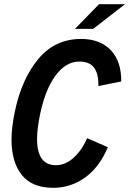

<svg xmlns="http://www.w3.org/2000/svg" viewBox="-20 -887 617 917"><path d="M35 -220Q35 -278 51 -355Q84 -511 163.5 -606Q243 -701 367 -701Q458 -701 509 -647.5Q560 -594 559 -498L450 -476Q451 -534 429.5 -563.5Q408 -593 359 -593Q294 -593 244.5 -525Q195 -457 171 -339Q157 -271 157 -223Q157 -98 247 -98Q292 -98 331.5 -133.5Q371 -169 396 -227L495 -184Q456 -90 387.5 -40Q319 10 234 10Q133 10 84 -51.5Q35 -113 35 -220ZM453 -867H577L425 -749H338Z"/></svg>

Font: Decalotype SemiBold Italic
Style: Regular
Weight: 600
Italic angle: -12°
Designer: Alfredo Marco Pradil
Foundry: Alfredo Marco Pradil
Version: Version 1.0